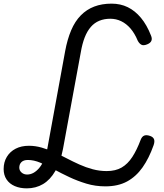

<svg xmlns="http://www.w3.org/2000/svg" viewBox="-33 -1014 900 1055"><path d="M114 21Q77 21 48 8.5Q19 -4 3 -28Q-13 -52 -13 -85Q-13 -123 4.5 -152Q22 -181 53 -197Q84 -213 126 -213Q161 -213 196 -203Q231 -193 265 -177.5Q299 -162 333.5 -144Q368 -126 403.5 -110Q439 -94 476.5 -84Q514 -74 553 -74Q602 -74 635.5 -93.5Q669 -113 694 -151.5Q719 -190 740 -246Q747 -264 759.5 -269Q772 -274 792 -267Q809 -261 813.5 -248.5Q818 -236 811 -216Q786 -145 750.5 -94.5Q715 -44 665.5 -17Q616 10 546 10Q491 10 441.5 -5Q392 -20 347.5 -41Q303 -62 263.5 -83.5Q224 -105 188.5 -120Q153 -135 120 -135Q97 -135 85 -123.5Q73 -112 73 -93Q73 -77 85.5 -66Q98 -55 116 -55Q152 -55 182.5 -91Q213 -127 227 -197L325 -733Q337 -798 358 -847.5Q379 -897 411 -929.5Q443 -962 485 -978Q527 -994 580 -994Q629 -994 669 -974.5Q709 -955 741.5 -916Q774 -877 797 -818Q804 -801 798.5 -789Q793 -777 775 -770Q755 -762 743.5 -768.5Q732 -775 724 -790Q707 -831 684 -857.5Q661 -884 633 -897.5Q605 -911 573 -911Q540 -911 513 -900Q486 -889 466 -866Q446 -843 432.5 -808.5Q419 -774 411 -727L313 -195Q299 -123 271 -74.5Q243 -26 203.5 -2.5Q164 21 114 21Z"/></svg>

Font: Playwrite DE VA
Style: Regular
Weight: 400
Designer: Veronika Burian, José Scaglione
Foundry: TypeTogether
Version: Version 1.002